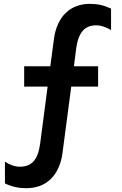

<svg xmlns="http://www.w3.org/2000/svg" viewBox="-20 -780 642 1008"><path d="M117.2 208Q103.5 208 88.9 206.5Q74.2 205.1 61 202.1Q47.9 199.2 33.7 194.3Q19.5 189.5 5.9 183.1V68.8Q16.6 75.7 26.6 80.6Q36.6 85.4 46.4 88.9Q65.4 95.2 85.4 95.2Q131.3 95.2 157.2 65.9Q182.6 36.6 190.9 -26.9L230 -325.2H106.9V-432.1H244.1L263.2 -575.2Q269 -619.6 284.9 -654.1Q300.8 -688.5 324.7 -711.9Q349.6 -735.8 381.8 -747.8Q414.1 -759.8 452.1 -759.8Q465.8 -759.8 481 -758.3Q496.1 -756.8 508.8 -753.9Q520 -751.5 535.2 -746.1Q550.3 -740.7 563 -734.9V-622.1Q551.8 -628.9 541.5 -633.3Q531.2 -637.7 522.9 -640.6Q503.9 -647 484.4 -647Q439 -647 414.1 -617.7Q400.9 -602.1 392.3 -578.9Q383.8 -555.7 379.9 -524.9L368.2 -432.1H495.1V-325.2H354L308.1 22.9Q302.7 64.5 287.4 99.6Q272 134.8 246.6 159.7Q197.3 208 117.2 208Z"/></svg>

Font: Hack
Style: Bold
Weight: 700
Monospace: yes
Designer: Christopher Simpkins
Foundry: Christopher Simpkins
Version: Version 2.017